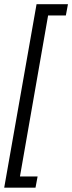

<svg xmlns="http://www.w3.org/2000/svg" viewBox="-77 -738 344 914"><path d="M-57 155.5 97 -718H246.5L236.5 -664.5H152L18 102H102L92 155.5Z"/></svg>

Font: Anybody Condensed Regular
Style: Italic
Weight: 400
Width: 3
Italic angle: -10°
Designer: Tyler Finck
Foundry: Etcetera Type Company
Version: Version 1.010; ttfautohint (v1.8.3) -l 8 -r 50 -G 200 -x 14 